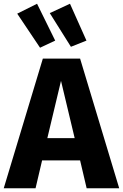

<svg xmlns="http://www.w3.org/2000/svg" viewBox="-33 -1006 657 1026"><path d="M165 -986 262 -789 181 -751 59 -933ZM341 -986 429 -789 346 -756 233 -936ZM430 0 395 -149H192L157 0H-13L196 -693H395L604 0ZM220 -268H366L293 -574Z"/></svg>

Font: Fira Sans
Style: Bold
Weight: 700
Designer: bBox Type GmbH & Carrois Corporate GbR & Edenspiekermann AG
Foundry: bBox Type GmbH & Carrois Corporate GbR & Edenspiekermann AG
Version: Version 4.301;PS 004.301;hotconv 1.0.88;makeotf.lib2.5.64775